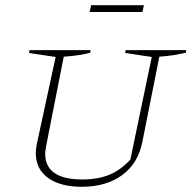

<svg xmlns="http://www.w3.org/2000/svg" viewBox="-20 -708 733 735"><path d="M293 7Q211 7 164 -27Q117 -61 117 -122Q117 -134 121 -157L193 -490L91 -505L93 -516H327L325 -506Q306 -501 281 -497Q256 -493 224 -491L158 -156Q156 -144 154.5 -135.5Q153 -127 153 -120Q153 -21 295 -21Q355 -21 398.5 -39Q442 -57 479 -97L561 -490L459 -505L461 -516H693L691 -506Q673 -502 647.5 -497.5Q622 -493 590 -491L525 -165Q509 -83 448 -38Q387 7 293 7ZM323 -662 329 -688H531L525 -662Z"/></svg>

Font: Piazzolla SC Thin
Style: Italic
Weight: 100
Italic angle: -11.3°
Designer: Juan Pablo del Peral
Foundry: Huerta Tipografica
Version: Version 1.330